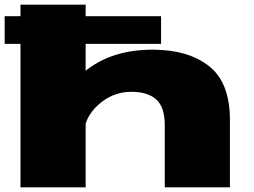

<svg xmlns="http://www.w3.org/2000/svg" viewBox="-20 -805 1093 825"><path d="M0 -616.5H672V-735.5H0ZM68 0H348V-785H68ZM688 0H968V-288.5Q968 -450.5 878 -521Q788 -591.5 636 -591.5Q439 -591.5 322 -477.8Q205 -364 205 -302.5L340 -220.5Q340 -298.5 402 -354.5Q464 -410.5 544 -410.5Q615 -410.5 651.5 -377.5Q688 -344.5 688 -267.5Z"/></svg>

Font: Anybody ExtraExpanded Black
Style: Regular
Weight: 900
Width: 8
Version: Version 1.113;gftools[0.9.25]